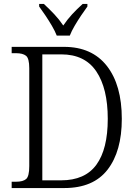

<svg xmlns="http://www.w3.org/2000/svg" viewBox="-20 -951 690 971"><path d="M39 0V-32H62Q96 -32 112 -45.5Q128 -59 128 -111V-606Q128 -656 111.5 -669Q95 -682 61 -682H39V-714H304Q445 -714 520.5 -617.5Q596 -521 596 -350Q596 -186 524 -93Q452 0 305 0ZM289 -39Q410 -39 467.5 -118Q525 -197 525 -350Q525 -504 467 -590Q409 -676 290 -676H194V-39ZM267 -771Q258 -794 242.5 -820.5Q227 -847 209.5 -873Q192 -899 178 -918V-931H202Q231 -904 255 -878.5Q279 -853 300 -822Q321 -853 344.5 -878.5Q368 -904 398 -931H422V-918Q408 -899 390.5 -873Q373 -847 357.5 -820.5Q342 -794 333 -771Z"/></svg>

Font: Noto Serif Armenian SemiCondensed Light
Style: Regular
Weight: 300
Width: 4
Designer: Monotype Design Team
Foundry: Monotype Imaging Inc.
Version: Version 2.008; ttfautohint (v1.8.4.7-5d5b)